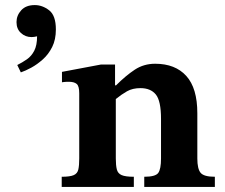

<svg xmlns="http://www.w3.org/2000/svg" viewBox="-20 -736 884 756"><path d="M826 0H548V-40Q592 -40 603 -55Q614 -70 614 -112V-268Q614 -339 593.5 -364Q573 -389 533 -389Q502 -389 480 -376.5Q458 -364 436 -346V-112Q436 -85 440 -69Q444 -53 459 -46.5Q474 -40 507 -40V0H223V-40Q256 -40 270.5 -46.5Q285 -53 288.5 -69Q292 -85 292 -112V-369Q292 -397 282 -405.5Q272 -414 251 -414Q238 -414 231 -413Q224 -412 224 -412V-453L378 -482H433V-400H437Q475 -438 510.5 -461.5Q546 -485 591 -485Q670 -485 713.5 -437Q757 -389 757 -290V-112Q757 -71 770 -55.5Q783 -40 826 -40ZM62 -451 48 -480Q68 -490 86 -502.5Q104 -515 115 -536.5Q126 -558 126 -593Q114 -590 104 -590Q80 -590 62.5 -606Q45 -622 45 -649Q45 -675 63.5 -695.5Q82 -716 117 -716Q147 -716 173.5 -695.5Q200 -675 200 -620Q200 -580 185.5 -551Q171 -522 148.5 -502Q126 -482 103 -469.5Q80 -457 62 -451Z"/></svg>

Font: STIX Two Text
Style: Bold
Weight: 700
Designer: Ross Mills, John Hudson & Paul Hanslow, Tiro Typeworks Ltd; with prior portions MicroPress Inc., and Coen Hoffman.
Foundry: Tiro Typeworks Ltd
Version: Version 2.13 b171